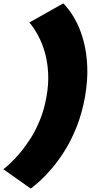

<svg xmlns="http://www.w3.org/2000/svg" viewBox="-28 -810 556 1110"><path d="M149.5 280Q167.5 267.5 199.2 239.2Q231 211 269 167Q307 123 345.2 62.8Q383.5 2.5 414.8 -76Q446 -154.5 463.5 -250Q480 -346.5 476.5 -425.2Q473 -504 456.8 -566.5Q440.5 -629 417.8 -674.8Q395 -720.5 373.2 -749.2Q351.5 -778 338 -790.5L141.5 -680Q153 -667.5 170.2 -642Q187.5 -616.5 205 -579Q222.5 -541.5 235 -492.8Q247.5 -444 250.5 -383Q253.5 -322 240.5 -250Q228 -179 204.2 -119.5Q180.5 -60 150.5 -12.8Q120.5 34.5 90.5 70.5Q60.5 106.5 34.5 131Q8.5 155.5 -8.5 168.5Z"/></svg>

Font: Anybody Expanded Black
Style: Italic
Weight: 900
Width: 7
Italic angle: -10°
Version: Version 1.113;gftools[0.9.25]